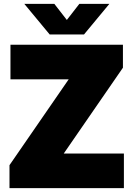

<svg xmlns="http://www.w3.org/2000/svg" viewBox="-20 -971 688 991"><path d="M29 0V-118.5L334.5 -561.5H34V-740H614.5V-621.5L309 -178.5H619.5V0ZM236.5 -793 105.5 -951H260.5L325 -868L389.5 -951H544.5L413.5 -793Z"/></svg>

Font: Encode Sans Black
Style: Regular
Weight: 900
Designer: Multiple Designers
Foundry: Impallari Type
Version: Version 3.002; ttfautohint (v1.8.3) -l 8 -r 50 -G 200 -x 14 